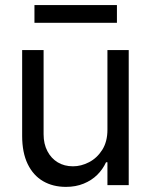

<svg xmlns="http://www.w3.org/2000/svg" viewBox="-20 -727 592 754"><path d="M401.9 -530.4H485.5V0H401.9V-89.8H396.4Q383.6 -61.8 361.7 -40.2Q339.8 -18.6 308.7 -5.9Q277.6 6.9 239 6.9Q187.8 6.9 149.2 -15.5Q110.5 -38 88.7 -82.9Q67 -127.8 67 -193.4V-530.4H151.2V-199.6Q151.2 -161.9 166.1 -133.5Q180.9 -105 206.8 -89.4Q232.7 -73.9 266.6 -73.9Q298.7 -73.9 329.9 -90.1Q361.2 -106.4 381.6 -138.6Q401.9 -170.9 401.9 -217.5ZM439.2 -637.4H115.3V-707.2H439.2Z"/></svg>

Font: Pretendard Variable
Style: Regular
Weight: 400
Designer: Base glyphs from Inter by Rasmus Andersson; Hangul glyphs from Noto Sans CJK(Source Han Sans) by Jang Soo-young and Kang
Foundry: Kil Hyung-jin
Version: Version 1.100;FEAKit 1.0